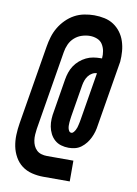

<svg xmlns="http://www.w3.org/2000/svg" viewBox="-92 -818 684 956"><g transform="rotate(10 250.0 -340.0)"><path d="M195 78Q166 78 137.5 71Q109 64 87 47.5Q65 31 51 6Q37 -19 31.5 -46.5Q26 -74 27 -104Q28 -134 33 -164L99 -563Q103 -588 110.5 -613Q118 -638 131.5 -661Q145 -684 164.5 -703.5Q184 -723 207 -735.5Q230 -748 256 -753Q282 -758 306 -758Q333 -758 358.5 -752.5Q384 -747 404.5 -733.5Q425 -720 440 -700Q455 -680 463 -655.5Q471 -631 473 -605.5Q475 -580 473 -553L418 -221Q416 -205 411.5 -189Q407 -173 399.5 -157.5Q392 -142 381.5 -128.5Q371 -115 357 -104.5Q343 -94 326.5 -90Q310 -86 294 -86Q274 -86 255.5 -91.5Q237 -97 223 -109.5Q209 -122 200.5 -139Q192 -156 188.5 -174.5Q185 -193 186 -213Q187 -233 191 -253L218 -418Q221 -436 227 -454Q233 -472 243.5 -488Q254 -504 269 -517Q284 -530 301.5 -538.5Q319 -547 337.5 -550Q356 -553 374 -553H381Q383 -572 379.5 -590.5Q376 -609 366.5 -624Q357 -639 339.5 -646Q322 -653 303 -653Q283 -653 262.5 -646.5Q242 -640 225.5 -625.5Q209 -611 200 -591Q191 -571 188 -551L122 -151Q120 -137 119 -122Q118 -107 120 -93Q122 -79 127.5 -66.5Q133 -54 143 -44.5Q153 -35 167 -31Q181 -27 195 -27H329V78ZM295 -162Q301 -162 306 -168Q311 -174 314.5 -180.5Q318 -187 320 -193.5Q322 -200 323.5 -207Q325 -214 326.5 -220.5Q328 -227 329 -234L369 -476Q357 -476 345.5 -469.5Q334 -463 326 -452.5Q318 -442 313.5 -429.5Q309 -417 307 -405L280 -241Q279 -233 278 -226Q277 -219 276.5 -211.5Q276 -204 276 -196.5Q276 -189 277.5 -182Q279 -175 283 -168.5Q287 -162 295 -162Z"/></g></svg>

Font: Iosevka Slab Extrabold
Style: Italic
Weight: 800
Italic angle: -9°
Monospace: yes
Designer: Belleve Invis
Foundry: Belleve Invis
Version: Version 11.1.0; ttfautohint (v1.8.3)